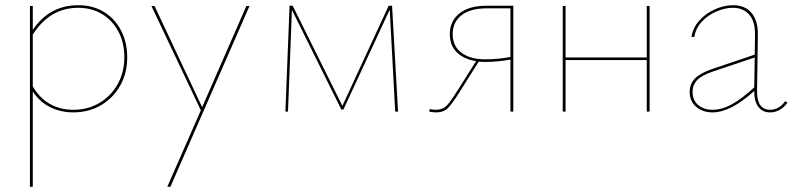

<svg xmlns="http://www.w3.org/2000/svg" viewBox="-20 -429 3047 738"><path d="M469 -209Q469 -148 442 -100Q415 -52 368 -24.5Q321 3 262 3Q213 3 173 -17Q133 -37 106 -77V289H95V-406H106V-314Q170 -409 281 -409Q337 -409 379.5 -383Q422 -357 445.5 -311.5Q469 -266 469 -209ZM458 -209Q458 -264 435.5 -307Q413 -350 373 -374.5Q333 -399 281 -399Q171 -399 106 -296V-97Q131 -53 171 -30Q211 -7 262 -7Q318 -7 362.5 -33.5Q407 -60 432.5 -106Q458 -152 458 -209Z M939 -406 635 289H623L752 -5L562 -406H574L757 -17L927 -406Z M1499 0 1478 -392 1300 -8H1292L1102 -391L1087 0H1077L1093 -407H1105L1296 -22L1474 -407H1487L1510 0Z M1953 -407V0H1942V-200Q1894 -191 1846 -191Q1829 -191 1820 -192L1757 -92L1745 -73Q1718 -30 1701.5 -13.5Q1685 3 1656 3Q1644 3 1630 0L1632 -10Q1644 -7 1655 -7Q1681 -7 1696.5 -22.5Q1712 -38 1737 -79Q1741 -84 1743.5 -88.5Q1746 -93 1748 -96L1810 -194Q1764 -201 1736.5 -227.5Q1709 -254 1709 -298Q1709 -348 1746 -377.5Q1783 -407 1851 -407ZM1942 -210V-397H1851Q1788 -397 1754 -370.5Q1720 -344 1720 -298Q1720 -251 1754 -226Q1788 -201 1845 -201Q1894 -201 1942 -210Z M2477 -406V0H2466V-198H2154V0H2143V-406H2154V-208H2466V-406Z M3007 -35Q2995 -17 2977.5 -7Q2960 3 2940 3Q2911 3 2895 -18Q2879 -39 2879 -79Q2788 3 2719 3Q2681 3 2656 -18.5Q2631 -40 2631 -76Q2631 -106 2650.5 -126.5Q2670 -147 2715 -163L2881 -219L2882 -294Q2883 -346 2860 -372.5Q2837 -399 2797 -399Q2767 -399 2734 -385Q2701 -371 2677.5 -345.5Q2654 -320 2649 -287H2638Q2643 -322 2668 -350Q2693 -378 2728.5 -393.5Q2764 -409 2798 -409Q2844 -409 2869 -379Q2894 -349 2893 -294L2890 -82Q2888 -7 2941 -7Q2957 -7 2972 -15.5Q2987 -24 2998 -40ZM2719 -7Q2755 -7 2793 -28Q2831 -49 2879 -93L2881 -208L2720 -154Q2676 -139 2659 -120.5Q2642 -102 2642 -77Q2642 -43 2664 -25Q2686 -7 2719 -7Z"/></svg>

Font: Ysabeau Hairline
Style: Regular
Weight: 100
Designer: Christian Thalmann (Catharsis Fonts)
Version: Version 0.003